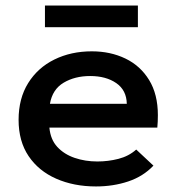

<svg xmlns="http://www.w3.org/2000/svg" viewBox="-20 -661 640 692"><path d="M326 11Q246 11 182.5 -17Q119 -45 83 -98.5Q47 -152 47 -229Q47 -306 81.5 -361.5Q116 -417 176 -446.5Q236 -476 311 -476Q378 -476 432 -450Q486 -424 517.5 -372.5Q549 -321 549 -246Q549 -236 548.5 -223Q548 -210 547 -201H158Q162 -158 186.5 -131.5Q211 -105 249 -92Q287 -79 331 -79Q370 -79 407 -88.5Q444 -98 471 -122L533 -64Q496 -25 442 -7Q388 11 326 11ZM160 -287H437Q436 -336 399 -361.5Q362 -387 305 -387Q250 -387 209.5 -363Q169 -339 160 -287ZM142 -563V-641H477V-563Z"/></svg>

Font: Inconsolata Expanded Bold
Style: Regular
Weight: 700
Width: 7
Monospace: yes
Designer: Raph Levien, Cyreal, Brenton Simpson
Foundry: Raph Levien, Cyreal, Google
Version: Version 3.001; ttfautohint (v1.8.2.53-6de2)